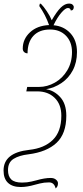

<svg xmlns="http://www.w3.org/2000/svg" viewBox="-32 -865 468 1080"><path d="M244 161Q216 161 192.5 167Q169 173 165 174Q120 187 85 187Q38 187 13 163.5Q-12 140 -12 94Q-12 -6 132 -22Q217 -31 265 -78Q313 -125 313 -214Q313 -278 275.5 -314.5Q238 -351 178 -351H116L121 -376H187Q234 -376 277 -400.5Q320 -425 346.5 -469.5Q373 -514 373 -572Q373 -629 339 -664Q305 -699 250 -699Q189 -699 156 -663.5Q123 -628 123 -565Q112 -565 104 -572Q96 -579 96 -592Q96 -645 136.5 -683Q177 -721 244 -724Q224 -781 189 -831L192 -844H198Q213 -829 231.5 -801.5Q250 -774 259 -751Q287 -800 310 -822.5Q333 -845 357 -845Q369 -845 376 -839Q383 -833 383 -825Q383 -817 379 -811.5Q375 -806 366 -806Q366 -811 362 -815.5Q358 -820 350 -820Q336 -820 313 -793.5Q290 -767 269 -723Q327 -718 364 -678Q401 -638 401 -572Q401 -514 377.5 -469.5Q354 -425 314 -398Q274 -371 227 -363Q271 -357 306 -319.5Q341 -282 341 -214Q341 -113 286 -61.5Q231 -10 128 3Q76 9 44.5 28.5Q13 48 13 92Q13 127 31.5 144.5Q50 162 92 162Q121 162 145.5 156Q170 150 174 149Q219 136 253 136Q272 136 283 145.5Q294 155 294 165Q294 175 291.5 181.5Q289 188 281 195Q273 161 244 161Z"/></svg>

Font: Noto Serif CondThin
Style: Italic
Weight: 250
Width: 3
Italic angle: -12°
Designer: Monotype Design Team
Foundry: Monotype Imaging Inc.
Version: Version 1.001